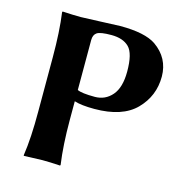

<svg xmlns="http://www.w3.org/2000/svg" viewBox="-99 -743 796 836"><g transform="rotate(15 299.0 -324.5)"><path d="M234.9 -560.1V-335Q253.9 -325.2 314 -325.2Q360.8 -325.2 391.4 -360.6Q421.9 -396 421.9 -467.8Q421.9 -549.8 394.5 -576.9Q367.2 -604 314.9 -604Q265.1 -604 250 -594Q234.9 -584 234.9 -560.1ZM92.8 -444.8Q92.8 -560.1 81.1 -645L83 -647.9Q130.9 -645 165 -645Q180.2 -645 255.1 -648.4Q330.1 -651.9 341.8 -651.9Q453.6 -651.9 502.9 -618.2Q572.8 -569.3 573.2 -485.8Q573.2 -397.9 512.2 -335.9Q451.2 -273.9 325.2 -273.9Q266.1 -273.9 234.9 -284.2V-200.2Q234.9 -86.4 247.1 0L245.1 2.9Q199.2 0 165 0L82 2.9L81.1 0Q93.3 -81.1 92.8 -200.2Z"/></g></svg>

Font: Linux Biolinum O
Style: Bold
Weight: 700
Designer: Philipp H. Poll
Foundry: Philipp H. Poll
Version: Version 1.3.2